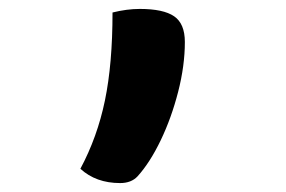

<svg xmlns="http://www.w3.org/2000/svg" viewBox="-20 -213 640 430"><path d="M249 197Q195 197 160 165Q198 94 215 12Q232 -70 232 -185Q264 -193 293 -193Q346 -193 370 -176.5Q394 -160 394 -119Q394 -66 379 -7.5Q364 51 340 101Q316 151 288 182Q274 197 249 197Z"/></svg>

Font: Recursive Mn Csl St SmB
Style: Regular
Weight: 600
Monospace: yes
Version: Version 1.079;hotconv 1.0.112;makeotfexe 2.5.65598; ttfautoh